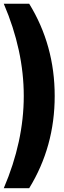

<svg xmlns="http://www.w3.org/2000/svg" viewBox="-20 -802 340 1018"><path d="M270 -293Q270 -24.4 134.8 195.8H0Q106 -51.8 106 -293Q106 -534.7 0 -782.2H134.8Q270 -562 270 -293Z"/></svg>

Font: Creato Display Black
Style: Regular
Weight: 900
Version: Version 1.000